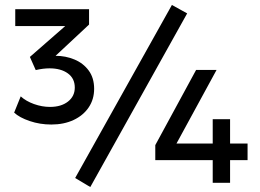

<svg xmlns="http://www.w3.org/2000/svg" viewBox="-20 -737 1048 774"><path d="M187 -235Q141 -235 99.8 -249Q58.5 -263 37 -283L63.5 -348.5Q85 -329 117.2 -317.5Q149.5 -306 181.5 -306Q226.5 -306 254 -327.5Q281.5 -349 281.5 -384Q281.5 -421 253.5 -441.2Q225.5 -461.5 179.5 -461.5Q167.5 -461.5 153.2 -459.8Q139 -458 124 -454.5L100.5 -507.5L243 -632H41.5V-700H339V-638L204 -512Q244.5 -512 280 -497.2Q315.5 -482.5 337.5 -452.8Q359.5 -423 359.5 -379Q359.5 -336.5 337.5 -304Q315.5 -271.5 276.5 -253.2Q237.5 -235 187 -235ZM837.5 0V-91.5H606V-152L770.5 -455H853L691.5 -158.5H837.5V-256.5H907.5V-158.5H978V-91.5H907.5V0ZM344 17 283 -19.5 673 -717 734.5 -683Z"/></svg>

Font: Geologica Thin Cursive
Style: Regular
Weight: 400
Version: Version 1.010;gftools[0.9.28]